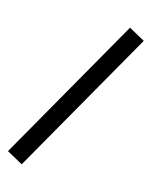

<svg xmlns="http://www.w3.org/2000/svg" viewBox="-227 -807 731 925"><g transform="rotate(30 138.5 -344.5)"><path d="M77 71 -12 49 200 -760 289 -738Z"/></g></svg>

Font: Nunito Sans 10pt Condensed
Style: Bold
Weight: 700
Width: 3
Designer: Vernon Adams
Foundry: Vernon Adams
Version: Version 3.101;gftools[0.9.27]